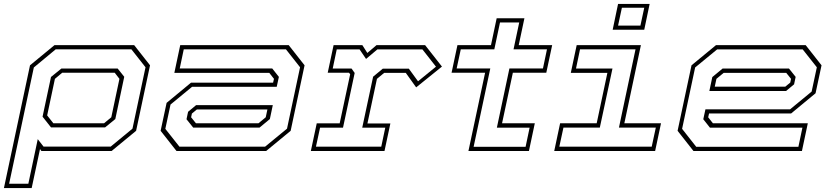

<svg xmlns="http://www.w3.org/2000/svg" viewBox="-70 -770 4236 979"><path d="M-50 189 83 -437 208 -540H614L695 -437L624 -103L499 0H141L134 -10L91.5 189ZM-23.5 167H74.5L122.5 -60.5L152 -22.5H494.5L605.5 -114L672 -427L600 -518.5H214L102.5 -426ZM190 -120.5 147 -175 190 -377.5 243 -420.5H530L563.5 -378.5L518 -163L466 -120.5ZM202 -141.5H460.5L497.5 -172L539 -368L515 -399H247L210 -368L170.5 -181.5Z M830 0 749 -103 779.5 -245.5 904 -348.5H1322.5L1327 -368L1303 -398.5H819L849 -540H1402L1483 -437L1412 -103L1287 0ZM845 -22H1281.5L1393.5 -114L1460 -427L1388 -518.5H867L846.5 -421H1318L1352 -378L1341 -327.5H909.5L799.5 -237L773 -113ZM915 -119.5 881 -162 889 -200 930 -234H1321L1306 -163L1253.5 -119.5ZM929 -141.5H1248L1285 -172L1293.5 -212H934L908.5 -191L904.5 -172Z M1515 0 1545 -141H1662L1715.5 -391.5L1709.5 -399H1601L1631 -540H1777.5L1803 -500L1850 -540H2097.5L2183.5 -430.5L2052 -324.5L1999 -398.5H1889L1852 -368L1803.5 -140.5H1920.5L1890.5 0ZM1541 -22H1874L1894.5 -119H1777L1832.5 -379L1882 -420H2014.5L2061.5 -355.5L2153 -430L2084 -518H1854L1796.5 -469.5L1763.5 -518H1647L1626.5 -420.5H1722.5L1738.5 -398L1679 -119H1562Z M2318.5 0 2403.5 -399H2232.5L2262.5 -540H2433.5L2462.5 -677H2604L2575 -540H2745.5L2715.5 -399H2545L2490 -141.5H2657L2627 0ZM2345 -21.5H2610L2630.5 -119H2463.5L2527.5 -421H2698.5L2719 -518.5H2548.5L2577.5 -655.5H2479.5L2450.5 -518.5H2279.5L2258.5 -421H2430Z M3054 -618.5 3081.5 -750H3242.5L3215 -618.5ZM3081.5 -639.5H3195.5L3215 -730.5H3101ZM2756 0 2786 -141.5H2972.5L3027 -398.5H2840.5L2870.5 -540H3198L3113.5 -141.5H3300.5L3270.5 0ZM2782 -22H3253L3274 -119.5H3086L3170.5 -518.5H2887.5L2867 -420.5H3053L2988.5 -119.5H2803Z M4038 -540 4119 -437 4088.5 -294.5 3964 -191.5H3545.5L3541 -172L3565 -141.5H4049L4019 0H3466L3385 -103L3456 -437L3581 -540ZM4023 -518H3586.5L3474.5 -426L3408 -113L3480 -21.5H4001L4021.5 -119H3550L3516 -162L3527 -212.5H3958.5L4068.5 -303L4095 -427ZM3953 -420.5 3987 -378 3979 -340 3938 -306H3547L3562 -377L3614.5 -420.5ZM3939 -398.5H3620L3583 -368L3574.5 -328H3934L3959.5 -349L3963.5 -368Z"/></svg>

Font: Tourney Expanded ExtraLight
Style: Italic
Weight: 200
Width: 7
Italic angle: -12°
Designer: Tyler Finck
Foundry: Etcetera Type Co
Version: Version 1.010; ttfautohint (v1.8.3)